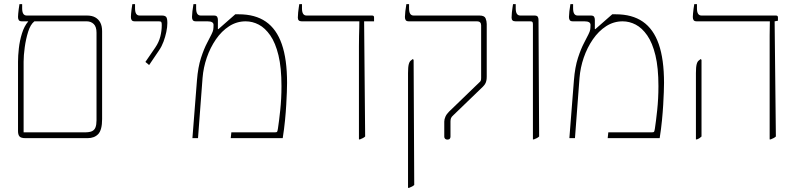

<svg xmlns="http://www.w3.org/2000/svg" viewBox="-20 -667 3863 927"><path d="M103 0Q81 0 74 -8.5Q67 -17 67 -34V-369Q67 -397 71 -433.5Q75 -470 86 -505.5Q97 -541 116 -563V-571H146V-564Q127 -549 116 -514Q105 -479 99.5 -439Q94 -399 94 -369V-28H389Q412 -28 424 -33.5Q436 -39 441 -52Q446 -65 446 -86V-509Q446 -538 432.5 -551Q419 -564 399 -564H86Q75 -564 71 -569.5Q67 -575 67 -585Q67 -591 68 -601.5Q69 -612 70.5 -624Q72 -636 74 -647H87V-627Q87 -609 92.5 -600.5Q98 -592 109 -592H400Q424 -592 440 -583Q456 -574 464.5 -557.5Q473 -541 473 -516V-92Q473 -40 454.5 -20Q436 0 403 0Z M700 -353 682 -368 730 -438Q747 -463 754 -490.5Q761 -518 761 -546Q761 -556 759 -560Q757 -564 748 -564H631Q620 -564 616 -569.5Q612 -575 612 -585Q612 -591 613 -601.5Q614 -612 615.5 -624Q617 -636 619 -647H632V-627Q632 -609 637.5 -600.5Q643 -592 654 -592H762Q776 -592 782 -585.5Q788 -579 788 -556Q788 -536 783 -512.5Q778 -489 769.5 -466Q761 -443 748 -424Z M909 0 931 -280Q936 -343 950.5 -387.5Q965 -432 980 -460Q995 -488 1001 -501Q1008 -515 1009.5 -523.5Q1011 -532 1011 -547Q1011 -564 982 -564H926Q915 -564 911 -569.5Q907 -575 907 -585Q907 -594 909 -612.5Q911 -631 914 -647H927V-627Q927 -609 932.5 -600.5Q938 -592 949 -592H1013Q1024 -592 1028 -586.5Q1032 -581 1032 -571V-527L1034 -526L1116 -598H1133Q1212 -598 1263.5 -562.5Q1315 -527 1340.5 -454Q1366 -381 1366 -267Q1366 -250 1365 -222.5Q1364 -195 1362 -160.5Q1360 -126 1356 -85Q1352 -44 1345 0H1094L1097 -28H1307Q1316 -28 1318 -31Q1320 -34 1322 -47Q1327 -79 1333 -135Q1339 -191 1339 -251Q1339 -340 1324.5 -400Q1310 -460 1285 -496Q1260 -532 1229.5 -548Q1199 -564 1166 -564Q1123 -564 1086.5 -540.5Q1050 -517 1022.5 -477Q995 -437 978.5 -389Q962 -341 958 -291L936 0Z M1713 6V-444Q1713 -473 1713.5 -493.5Q1714 -514 1714.5 -530.5Q1715 -547 1715 -563V-564H1437Q1427 -564 1422.5 -568.5Q1418 -573 1418 -582Q1418 -594 1419.5 -607Q1421 -620 1422.5 -630.5Q1424 -641 1425 -647H1438V-627Q1438 -609 1443.5 -600.5Q1449 -592 1460 -592H1776Q1781 -592 1783.5 -590Q1786 -588 1786 -583V-564H1738L1743 -8Q1739 -4 1732.5 -0.5Q1726 3 1718 6Z M2140 7Q2133 7 2129 3Q2125 -1 2125 -7V-80Q2125 -91 2130.5 -103.5Q2136 -116 2148 -128L2293 -268Q2298 -272 2300 -275.5Q2302 -279 2302.5 -283Q2303 -287 2303 -291V-545Q2303 -554 2298 -559Q2293 -564 2284 -564H1954Q1943 -564 1939 -569.5Q1935 -575 1935 -585Q1935 -594 1937 -612.5Q1939 -631 1942 -647H1955V-627Q1955 -609 1960.5 -600.5Q1966 -592 1977 -592H2295Q2319 -592 2324.5 -578.5Q2330 -565 2330 -551V-297Q2330 -285 2328 -276.5Q2326 -268 2322 -261.5Q2318 -255 2311 -248L2169 -111Q2160 -103 2157.5 -96.5Q2155 -90 2155 -80V-7Q2155 -1 2151.5 3Q2148 7 2140 7ZM1950 240V-314Q1950 -343 1953.5 -356.5Q1957 -370 1964 -375L1973 -382L1977 -378L1980 226Q1976 230 1969.5 233.5Q1963 237 1955 240Z M2553 6V-550Q2553 -558 2550.5 -561Q2548 -564 2541 -564H2469Q2459 -564 2454.5 -568.5Q2450 -573 2450 -582Q2450 -594 2451.5 -607Q2453 -620 2454.5 -630.5Q2456 -641 2457 -647H2470V-627Q2470 -609 2475.5 -600.5Q2481 -592 2492 -592H2561Q2572 -592 2576 -586.5Q2580 -581 2580 -571L2583 -8Q2579 -4 2572.5 -0.5Q2566 3 2558 6Z M2729 0 2751 -280Q2756 -343 2770.5 -387.5Q2785 -432 2800 -460Q2815 -488 2821 -501Q2828 -515 2829.5 -523.5Q2831 -532 2831 -547Q2831 -564 2802 -564H2746Q2735 -564 2731 -569.5Q2727 -575 2727 -585Q2727 -594 2729 -612.5Q2731 -631 2734 -647H2747V-627Q2747 -609 2752.5 -600.5Q2758 -592 2769 -592H2833Q2844 -592 2848 -586.5Q2852 -581 2852 -571V-527L2854 -526L2936 -598H2953Q3032 -598 3083.5 -562.5Q3135 -527 3160.5 -454Q3186 -381 3186 -267Q3186 -250 3185 -222.5Q3184 -195 3182 -160.5Q3180 -126 3176 -85Q3172 -44 3165 0H2914L2917 -28H3127Q3136 -28 3138 -31Q3140 -34 3142 -47Q3147 -79 3153 -135Q3159 -191 3159 -251Q3159 -340 3144.5 -400Q3130 -460 3105 -496Q3080 -532 3049.5 -548Q3019 -564 2986 -564Q2943 -564 2906.5 -540.5Q2870 -517 2842.5 -477Q2815 -437 2798.5 -389Q2782 -341 2778 -291L2756 0Z M3696 6V-444Q3696 -473 3696 -496Q3696 -519 3696.5 -535.5Q3697 -552 3697 -563V-564H3344Q3333 -564 3329 -569.5Q3325 -575 3325 -585Q3325 -591 3326 -601.5Q3327 -612 3328.5 -624Q3330 -636 3332 -647H3345V-627Q3345 -609 3350.5 -600.5Q3356 -592 3367 -592H3726Q3731 -592 3733.5 -590Q3736 -588 3736 -583V-567L3720 -564L3726 -8Q3722 -4 3715.5 -0.5Q3709 3 3701 6ZM3340 6V-314Q3340 -343 3343.5 -356.5Q3347 -370 3354 -375L3363 -382L3367 -378V-8Q3363 -4 3358 -0.5Q3353 3 3345 6Z"/></svg>

Font: Noto Serif Hebrew Thin
Style: Regular
Weight: 250
Version: Version 2.003